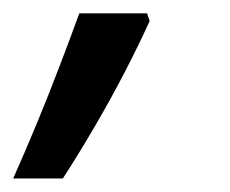

<svg xmlns="http://www.w3.org/2000/svg" viewBox="-64 -136 342 285"><path d="M-44.4 128.9Q-26.4 88.4 -8.5 45.2Q9.3 2 25.1 -39.6Q41 -81.1 53.7 -116.2H154.3L158.2 -105Q142.1 -69.3 121.1 -28.8Q100.1 11.7 76.4 52.2Q52.7 92.8 29.3 128.9Z"/></svg>

Font: Open Sans Medium
Style: Italic
Weight: 500
Italic angle: -12°
Designer: Monotype Design Team
Foundry: Monotype Imaging Inc.
Version: Version 3.000